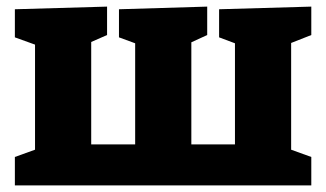

<svg xmlns="http://www.w3.org/2000/svg" viewBox="-20 -561 986 581"><path d="M25 0V-86L86 -108V-426L25 -448V-533L304 -541V-455L256 -434V-124H389V-430L340 -448V-533L607 -541V-455L559 -433V-124H691V-430L643 -448V-533L922 -541V-455L861 -431V-108L922 -86V0Z"/></svg>

Font: Bitter ExtraBold
Style: Regular
Weight: 800
Designer: Sol Matas, and Bitter project Authors
Foundry: Sol Matas
Version: Version 2.001